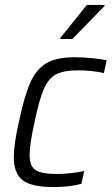

<svg xmlns="http://www.w3.org/2000/svg" viewBox="-20 -750 452 778"><path d="M36 -112Q36 -167 57 -258Q79 -363 103.5 -417Q128 -471 169 -494.5Q210 -518 282 -518Q316 -518 352 -514.5Q388 -511 412 -506L401 -454Q350 -465 297 -465Q238 -465 207 -448.5Q176 -432 157.5 -389Q139 -346 120 -256Q100 -164 100 -122Q100 -77 124 -61Q148 -45 210 -45Q236 -45 267 -48.5Q298 -52 321 -57L310 -5Q261 8 197 8Q107 8 71.5 -20Q36 -48 36 -112ZM224 -592 225 -597 332 -730H404L403 -725L273 -592Z"/></svg>

Font: Saira Semi Condensed Light
Style: Italic
Weight: 300
Width: 4
Italic angle: -12°
Designer: Hector Gatti with collaboration of the Omnibus-Type team
Foundry: Omnibus-Type
Version: Version 1.001; ttfautohint (v1.8)